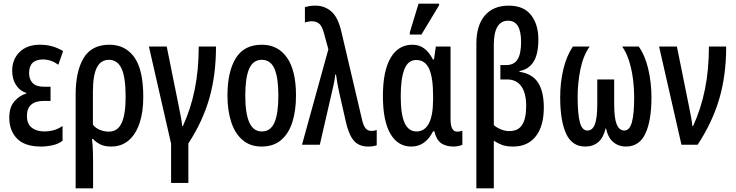

<svg xmlns="http://www.w3.org/2000/svg" viewBox="-20 -796 4048 1056"><path d="M206 10Q116 10 73.5 -34Q31 -78 31 -149Q31 -207 60 -239.5Q89 -272 124 -281V-285Q89 -296 68 -328.5Q47 -361 47 -407Q47 -470 88 -510Q129 -550 200 -550Q234 -550 264.5 -542Q295 -534 327 -515L301 -440Q260 -469 217 -469Q140 -469 140 -394Q140 -360 159.5 -339.5Q179 -319 222 -319H258V-241H222Q128 -241 128 -158Q128 -115 154.5 -94Q181 -73 225 -73Q247 -73 272 -79Q297 -85 324 -103V-22Q301 -4 269 3Q237 10 206 10Z M396 240V-275Q396 -404 440 -477Q484 -550 582 -550Q669 -550 718.5 -481.5Q768 -413 768 -262Q768 -181 748 -120Q728 -59 688.5 -24.5Q649 10 591 10Q557 10 533.5 -1Q510 -12 491 -32H486Q490 3 491 37Q492 71 492 100V240ZM579 -72Q627 -72 649 -119.5Q671 -167 671 -262Q671 -371 648.5 -419Q626 -467 579 -467Q534 -467 512.5 -424Q491 -381 491 -291V-110Q506 -91 530 -81.5Q554 -72 579 -72Z M921 210V-6L799 -540H897L963 -213Q970 -179 975 -151.5Q980 -124 982 -103H986Q1029 -196 1051 -304Q1073 -412 1073 -540H1168Q1168 -384 1131.5 -256Q1095 -128 1016 -7V210Z M1608 -271Q1608 -189 1588.5 -126Q1569 -63 1527 -26.5Q1485 10 1418 10Q1356 10 1314 -26Q1272 -62 1251.5 -125.5Q1231 -189 1231 -271Q1231 -401 1276.5 -475.5Q1322 -550 1420 -550Q1509 -550 1558.5 -479Q1608 -408 1608 -271ZM1329 -270Q1329 -173 1351 -123Q1373 -73 1420 -73Q1468 -73 1489.5 -122Q1511 -171 1511 -271Q1511 -369 1489.5 -418Q1468 -467 1420 -467Q1372 -467 1350.5 -418Q1329 -369 1329 -270Z M2005 10Q1954 10 1926 -22.5Q1898 -55 1882 -127L1845 -290Q1835 -337 1828 -386H1824Q1821 -356 1814 -326L1739 0H1641L1786 -525L1763 -609Q1752 -653 1735 -666Q1718 -679 1696 -679Q1686 -679 1675 -677Q1664 -675 1657 -672V-757Q1668 -760 1682 -762.5Q1696 -765 1712 -765Q1762 -766 1800 -735Q1838 -704 1857 -624L1970 -143Q1978 -106 1990 -91Q2002 -76 2022 -76Q2039 -76 2052 -81V3Q2033 10 2005 10Z M2242 10Q2168 10 2127 -60.5Q2086 -131 2086 -268Q2086 -406 2128.5 -478Q2171 -550 2248 -550Q2285 -550 2312.5 -530Q2340 -510 2361 -469H2367L2377 -540H2458V-140Q2458 -72 2494 -72Q2509 -72 2523 -77V0Q2517 4 2502 7Q2487 10 2476 10Q2431 10 2405 -9.5Q2379 -29 2369 -74H2362Q2320 10 2242 10ZM2271 -73Q2315 -73 2338.5 -116.5Q2362 -160 2362 -252V-268Q2362 -370 2340 -418Q2318 -466 2269 -466Q2224 -466 2204 -414.5Q2184 -363 2184 -267Q2184 -166 2205.5 -119.5Q2227 -73 2271 -73ZM2234 -606V-618L2282 -776H2395V-767L2298 -606Z M2600 240V-556Q2600 -656 2646.5 -710.5Q2693 -765 2778 -765Q2860 -765 2900.5 -713.5Q2941 -662 2941 -579Q2941 -499 2915 -457Q2889 -415 2837 -405V-401Q2907 -391 2939 -342Q2971 -293 2971 -204Q2971 -103 2927 -46.5Q2883 10 2802 10Q2766 10 2742.5 1.5Q2719 -7 2696 -22V240ZM2781 -75Q2830 -75 2852 -109.5Q2874 -144 2874 -214Q2874 -283 2847.5 -321Q2821 -359 2769 -359H2732V-438H2763Q2807 -438 2826.5 -469Q2846 -500 2846 -565Q2846 -682 2775 -682Q2735 -682 2715.5 -648.5Q2696 -615 2696 -551V-108Q2713 -93 2736 -84Q2759 -75 2781 -75Z M3199 10Q3126 10 3093.5 -61Q3061 -132 3061 -261Q3061 -342 3078.5 -415.5Q3096 -489 3131 -540H3223Q3187 -489 3172 -413.5Q3157 -338 3157 -264Q3157 -170 3169 -124Q3181 -78 3211 -78Q3239 -78 3252 -113Q3265 -148 3265 -223V-359H3358V-223Q3358 -147 3371.5 -113Q3385 -79 3413 -78Q3443 -78 3455.5 -124Q3468 -170 3468 -263Q3468 -310 3461.5 -361Q3455 -412 3440.5 -459Q3426 -506 3402 -540H3493Q3528 -491 3545.5 -416Q3563 -341 3563 -261Q3563 -132 3529.5 -61Q3496 10 3423 10Q3382 10 3353 -14.5Q3324 -39 3313 -90H3311Q3299 -39 3270.5 -14.5Q3242 10 3199 10Z M3728 0 3605 -540H3703L3769 -213Q3776 -179 3781 -151.5Q3786 -124 3788 -103H3792Q3835 -196 3857 -304Q3879 -412 3879 -540H3974Q3974 -382 3936 -252.5Q3898 -123 3817 0Z"/></svg>

Font: Noto Sans ExtraCondensed Medium
Style: Regular
Weight: 500
Width: 2
Designer: Monotype Design Team
Foundry: Monotype Imaging Inc.
Version: Version 2.013; ttfautohint (v1.8.4.7-5d5b)